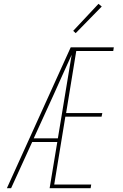

<svg xmlns="http://www.w3.org/2000/svg" viewBox="-20 -982 640 1002"><path d="M16 0 349 -735H574L571 -716H378L325 -392H514L510 -373H321L263 -19H456L453 0H239L279 -241H148L38 0ZM156 -260H282L354 -696Q330 -644 307 -592.5Q284 -541 261 -490ZM375 -809 362 -821 494 -962 511 -948Z"/></svg>

Font: Iosevka Thin Extended
Style: Italic
Weight: 100
Width: 7
Italic angle: -9°
Monospace: yes
Designer: Belleve Invis
Foundry: Belleve Invis
Version: Version 32.5.0; ttfautohint (v1.8.4)